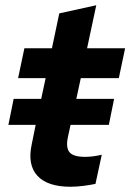

<svg xmlns="http://www.w3.org/2000/svg" viewBox="-20 -705 497 732"><path d="M249 7Q161 7 122.5 -35Q84 -77 101 -155L116 -229H12L32 -328H137L154 -407H49L73 -521H178L206 -654L347 -685L312 -521H457L433 -407H288L271 -328H415L395 -229H249L238 -178Q231 -140 246 -123.5Q261 -107 304 -107Q320 -107 335 -109Q350 -111 368 -115L344 -4Q326 0 299 3.5Q272 7 249 7Z"/></svg>

Font: Red Hat Display ExtraBold
Style: Italic
Weight: 800
Italic angle: -12°
Designer: Pentagram, MCKL
Foundry: Pentagram, MCKL
Version: Version 1.023